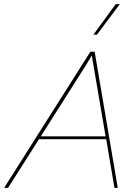

<svg xmlns="http://www.w3.org/2000/svg" viewBox="-66 -911 661 931"><path d="M515 -891 404 -743H387L495 -891ZM372 -660H393L505 0H489L449 -236H123L-27 0H-46ZM132 -250H446L387 -595L379 -642L352 -597Z"/></svg>

Font: Elaine Sans Thin
Style: Italic
Weight: 250
Italic angle: -13°
Designer: Wei Huang
Foundry: Wei Huang
Version: Version 2.001;December 24, 2019;FontCreator 12.0.0.2547 64-b